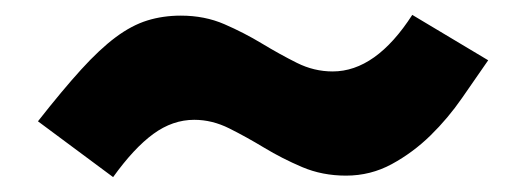

<svg xmlns="http://www.w3.org/2000/svg" viewBox="-20 -428 706 258"><path d="M31 -265Q64 -307 89 -334.5Q114 -362 135.5 -378Q157 -394 178 -400.5Q199 -407 223 -407Q255 -407 281.5 -395.5Q308 -384 332 -369.5Q356 -355 379 -343.5Q402 -332 427 -332Q485 -332 534 -408L636 -347Q620 -324 601 -296.5Q582 -269 558.5 -246Q535 -223 506.5 -207.5Q478 -192 445 -192Q413 -192 386 -203.5Q359 -215 335 -229.5Q311 -244 288 -255.5Q265 -267 241 -267Q212 -267 186 -248Q160 -229 132 -190Z"/></svg>

Font: Encode Sans Narrow
Style: ExtraBold
Weight: 800
Designer: Pablo Impallari, Andres Torresi
Foundry: Pablo Impallari, Andres Torresi
Version: Version 1.000; ttfautohint (v1.00) -l 8 -r 50 -G 200 -x 14 -